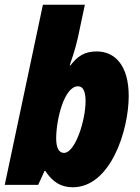

<svg xmlns="http://www.w3.org/2000/svg" viewBox="-21 -780 589 810"><path d="M286 10C446 10 522 -231 522 -375C522 -505 463 -563 387 -563C334 -563 306 -542 276 -504H273C279 -522 297 -572 308 -623L337 -760H160L-1 0H140L167 -59H170C201 -12 236 10 286 10ZM249 -135C227 -135 216 -157 216 -196C216 -276 250 -416 308 -416C329 -416 340 -395 340 -354C340 -271 296 -135 249 -135Z"/></svg>

Font: Noto Sans UI SemiCondensed Black
Style: Italic
Weight: 900
Width: 4
Italic angle: -372°
Designer: Monotype Design Team
Foundry: Monotype Imaging Inc.
Version: Version 1.901